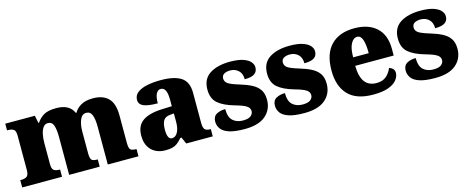

<svg xmlns="http://www.w3.org/2000/svg" viewBox="-33 -1051 3813 1560"><g transform="rotate(-15 1873.0 -270.5)"><path d="M14 0V-61H18Q52 -61 69.5 -73Q87 -85 87 -128V-417Q87 -458 69.5 -469Q52 -480 19 -480H15V-536H264L277 -472H282Q302 -504 338 -527.5Q374 -551 447 -551Q558 -551 592 -472H597Q614 -504 652.5 -527.5Q691 -551 756 -551Q839 -551 884 -506Q929 -461 929 -360V-131Q929 -85 941.5 -73Q954 -61 988 -61H992V0H734V-317Q734 -381 720.5 -416Q707 -451 673 -451Q636 -451 619.5 -409.5Q603 -368 603 -312V-131Q603 -85 615.5 -73Q628 -61 662 -61H666V0H409V-317Q409 -381 397 -416Q385 -451 350 -451Q325 -451 310 -430Q295 -409 288 -375Q281 -341 281 -301V-125Q281 -85 296.5 -73Q312 -61 345 -61H349V0Z M1215 10Q1172 10 1136 -8Q1100 -26 1078.5 -62.5Q1057 -99 1057 -155Q1057 -238 1112 -277Q1167 -316 1278 -320L1359 -323V-375Q1359 -431 1346 -456.5Q1333 -482 1307 -482Q1283 -482 1269 -455Q1255 -428 1255 -375Q1176 -375 1137.5 -391Q1099 -407 1099 -445Q1099 -483 1129.5 -506.5Q1160 -530 1211.5 -540.5Q1263 -551 1324 -551Q1439 -551 1496.5 -513.5Q1554 -476 1554 -383V-131Q1554 -91 1566.5 -76Q1579 -61 1613 -61H1617V0H1394L1369 -56H1359Q1337 -30 1317.5 -15.5Q1298 -1 1274.5 4.5Q1251 10 1215 10ZM1294 -71Q1324 -71 1342 -103.5Q1360 -136 1360 -191V-262L1329 -259Q1287 -256 1271 -229.5Q1255 -203 1255 -152Q1255 -71 1294 -71Z M1885 10Q1801 10 1753.5 -6Q1706 -22 1686.5 -49.5Q1667 -77 1667 -109Q1667 -153 1698 -170.5Q1729 -188 1772 -188Q1772 -119 1804.5 -90Q1837 -61 1888 -61Q1936 -61 1955.5 -78Q1975 -95 1975 -117Q1975 -146 1946 -163Q1917 -180 1855 -197Q1764 -223 1718.5 -262.5Q1673 -302 1673 -378Q1673 -467 1737.5 -508.5Q1802 -550 1908 -550Q1977 -550 2018.5 -535.5Q2060 -521 2078.5 -499Q2097 -477 2097 -453Q2097 -417 2071 -399Q2045 -381 1988 -381Q1988 -430 1960 -455.5Q1932 -481 1891 -481Q1860 -481 1840 -469Q1820 -457 1820 -432Q1820 -404 1844.5 -387.5Q1869 -371 1939 -350Q1993 -334 2034 -313Q2075 -292 2097.5 -259.5Q2120 -227 2120 -174Q2120 -92 2061 -41Q2002 10 1885 10Z M2387 10Q2303 10 2255.5 -6Q2208 -22 2188.5 -49.5Q2169 -77 2169 -109Q2169 -153 2200 -170.5Q2231 -188 2274 -188Q2274 -119 2306.5 -90Q2339 -61 2390 -61Q2438 -61 2457.5 -78Q2477 -95 2477 -117Q2477 -146 2448 -163Q2419 -180 2357 -197Q2266 -223 2220.5 -262.5Q2175 -302 2175 -378Q2175 -467 2239.5 -508.5Q2304 -550 2410 -550Q2479 -550 2520.5 -535.5Q2562 -521 2580.5 -499Q2599 -477 2599 -453Q2599 -417 2573 -399Q2547 -381 2490 -381Q2490 -430 2462 -455.5Q2434 -481 2393 -481Q2362 -481 2342 -469Q2322 -457 2322 -432Q2322 -404 2346.5 -387.5Q2371 -371 2441 -350Q2495 -334 2536 -313Q2577 -292 2599.5 -259.5Q2622 -227 2622 -174Q2622 -92 2563 -41Q2504 10 2387 10Z M2966 10Q2824 10 2755.5 -62.5Q2687 -135 2687 -266Q2687 -407 2757 -479Q2827 -551 2954 -551Q3072 -551 3139.5 -489.5Q3207 -428 3207 -309V-254H2883Q2885 -160 2918.5 -117Q2952 -74 3016 -74Q3067 -74 3097.5 -100Q3128 -126 3144 -166Q3163 -161 3175.5 -148Q3188 -135 3188 -115Q3188 -85 3166 -56Q3144 -27 3095.5 -8.5Q3047 10 2966 10ZM3016 -325Q3016 -399 3002.5 -438.5Q2989 -478 2959 -478Q2927 -478 2906 -439Q2885 -400 2885 -325Z M3487 10Q3403 10 3355.5 -6Q3308 -22 3288.5 -49.5Q3269 -77 3269 -109Q3269 -153 3300 -170.5Q3331 -188 3374 -188Q3374 -119 3406.5 -90Q3439 -61 3490 -61Q3538 -61 3557.5 -78Q3577 -95 3577 -117Q3577 -146 3548 -163Q3519 -180 3457 -197Q3366 -223 3320.5 -262.5Q3275 -302 3275 -378Q3275 -467 3339.5 -508.5Q3404 -550 3510 -550Q3579 -550 3620.5 -535.5Q3662 -521 3680.5 -499Q3699 -477 3699 -453Q3699 -417 3673 -399Q3647 -381 3590 -381Q3590 -430 3562 -455.5Q3534 -481 3493 -481Q3462 -481 3442 -469Q3422 -457 3422 -432Q3422 -404 3446.5 -387.5Q3471 -371 3541 -350Q3595 -334 3636 -313Q3677 -292 3699.5 -259.5Q3722 -227 3722 -174Q3722 -92 3663 -41Q3604 10 3487 10Z"/></g></svg>

Font: Noto Serif Myanmar Black
Style: Regular
Weight: 900
Designer: Ben Mitchell and the Monotype Design Team
Foundry: Monotype Imaging Inc.
Version: Version 2.106; ttfautohint (v1.8.4.7-5d5b)